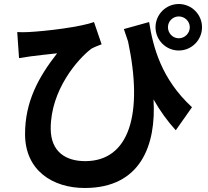

<svg xmlns="http://www.w3.org/2000/svg" viewBox="-20 -859 1040 958"><path d="M818 -723C818 -753 842 -777 872 -777C902 -777 927 -753 927 -723C927 -693 902 -668 872 -668C842 -668 818 -693 818 -723ZM756 -723C756 -659 808 -607 872 -607C936 -607 988 -659 988 -723C988 -787 936 -839 872 -839C808 -839 756 -787 756 -723ZM66 -699 75 -569C98 -573 113 -575 134 -578C164 -582 227 -589 265 -593C172 -474 105 -352 105 -190C105 -9 242 79 403 79C682 79 760 -135 746 -363C779 -305 816 -254 857 -209L938 -324C785 -465 744 -623 724 -749L598 -714L619 -652C696 -290 625 -55 405 -55C309 -55 233 -101 233 -218C233 -410 368 -565 436 -616C452 -625 472 -632 487 -638L449 -749C384 -725 217 -704 122 -699C103 -698 83 -698 66 -699Z"/></svg>

Font: Noto Sans Mono CJK HK
Style: Bold
Weight: 700
Designer: Ryoko NISHIZUKA 西塚涼子 (kana, bopomofo & ideographs); Paul D. Hunt (Latin, Greek & Cyrillic); Sandoll Communications 산돌커뮤니
Foundry: Adobe
Version: Version 2.004;hotconv 1.0.118;makeotfexe 2.5.65603